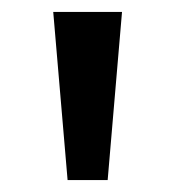

<svg xmlns="http://www.w3.org/2000/svg" viewBox="-20 -725 292 321"><path d="M93 -424 69 -705H184L160 -424Z"/></svg>

Font: Nunito Sans 10pt SemiExpanded Medium
Style: Regular
Weight: 500
Width: 6
Designer: Vernon Adams
Foundry: Vernon Adams
Version: Version 3.101;gftools[0.9.27]